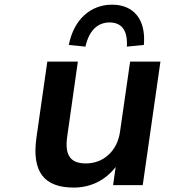

<svg xmlns="http://www.w3.org/2000/svg" viewBox="-20 -808 752 838"><path d="M301.8 10.7C377.4 10.7 440.4 -22 484.9 -79.1L473.6 0H603L680.2 -539.1H547.9L503.9 -233.4C492.2 -148.9 431.2 -94.7 355 -94.7C289.6 -94.7 261.2 -127.9 273.4 -212.4L319.8 -539.1H186.5L139.2 -208.5C117.7 -58.1 172.4 10.7 301.8 10.7ZM353 -604.5C368.2 -673.3 404.8 -710 458.5 -710C512.2 -710 538.1 -673.3 533.7 -604.5L607.9 -611.8C617.7 -721.2 564.9 -787.6 469.2 -787.6C373.5 -787.6 301.8 -721.2 280.3 -611.8Z"/></svg>

Font: Winston SemiBold
Style: Italic
Weight: 600
Italic angle: -8.13011°
Designer: Vernon Adams, Kim Jin-seong, David Berlow, Cristiano Sobral
Foundry: The Winston Project Authors
Version: Version 3.004